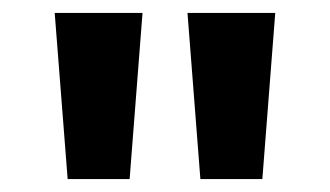

<svg xmlns="http://www.w3.org/2000/svg" viewBox="-20 -734 512 298"><path d="M181.2 -456.1H85L64.9 -713.9H201.2ZM387.2 -456.1H291L271 -713.9H407.2Z"/></svg>

Font: Open Sans Hebrew
Style: Bold
Weight: 700
Foundry: Ascender Corporation, Yanek Iontef
Version: Version 2.001;PS 002.001;hotconv 1.0.70;makeotf.lib2.5.58329